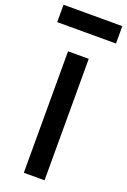

<svg xmlns="http://www.w3.org/2000/svg" viewBox="-206 -973 680 1028"><g transform="rotate(20 134.5 -459.0)"><path d="M75 0H193V-692H75ZM-33 -819H302V-918H-33Z"/></g></svg>

Font: TitilliumText22L
Style: 800 wt
Weight: 800
Designer: Campivisivi
Foundry: Campivisivi
Version: 1.000